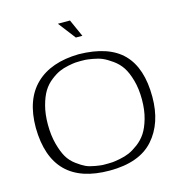

<svg xmlns="http://www.w3.org/2000/svg" viewBox="-136 -1063 1095 1197"><g transform="rotate(-15 412.0 -464.0)"><path d="M125 -357Q125 -287 140 -231Q155 -175 175 -141Q195 -107 228.5 -82.5Q262 -58 285 -47.5Q308 -37 345 -31Q382 -25 391.5 -25Q401 -25 424 -25Q440 -25 454.5 -26Q469 -27 502.5 -33.5Q536 -40 563 -51.5Q590 -63 623 -87.5Q656 -112 678.5 -146Q701 -180 716.5 -234.5Q732 -289 732 -357Q732 -426 716.5 -481Q701 -536 679 -569.5Q657 -603 622.5 -627.5Q588 -652 562.5 -663Q537 -674 501.5 -680Q466 -686 454 -686.5Q442 -687 423 -687Q406 -687 391 -686Q376 -685 343.5 -678.5Q311 -672 285 -660.5Q259 -649 227.5 -624.5Q196 -600 175 -566Q154 -532 139.5 -478Q125 -424 125 -357ZM424 -731Q617 -728 708 -635Q799 -542 799 -356Q799 -186 707.5 -83Q616 20 424 20Q52 20 47 -356Q47 -538 145 -633Q243 -728 424 -731ZM348 -948H426L476 -836H434Z"/></g></svg>

Font: Afta sans
Style: Regular
Weight: 400
Designer: par.qink
Foundry: Oriol Esparraguera Font
Version: Version 1.000